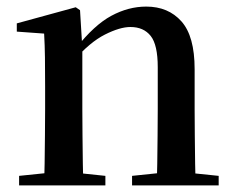

<svg xmlns="http://www.w3.org/2000/svg" viewBox="-20 -563 714 583"><path d="M38 0V-29L145 -40H195L300 -29V0ZM114 0Q115 -25 115.5 -66.5Q116 -108 116.5 -153Q117 -198 117 -232V-301Q117 -352 116.5 -388.5Q116 -425 114 -461L31 -467V-492L210 -541L223 -532L230 -417V-415V-232Q230 -198 230.5 -153Q231 -108 231.5 -66.5Q232 -25 233 0ZM381 0V-29L487 -40H537L644 -29V0ZM456 0Q457 -25 457.5 -66Q458 -107 458.5 -152Q459 -197 459 -232V-359Q459 -427 437.5 -454Q416 -481 376 -481Q344 -481 298.5 -458Q253 -435 204 -379L197 -417H211Q266 -487 318 -515Q370 -543 424 -543Q491 -543 531 -498Q571 -453 571 -353V-232Q571 -197 571.5 -152Q572 -107 572.5 -66Q573 -25 574 0Z"/></svg>

Font: Noto Serif KR ExtraLight SemiBold
Style: Regular
Weight: 600
Version: Version 2.002-H1;hotconv 1.1.0;makeotfexe 2.6.0